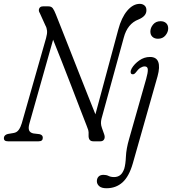

<svg xmlns="http://www.w3.org/2000/svg" viewBox="-32 -733 893 996"><path d="M120.5 -92Q114.5 -71 118.5 -58.2Q122.5 -45.5 140 -41L173 -37Q190.5 -33 190 -18Q190 0 168.5 0H9Q-12.5 0 -12 -17Q-11 -33 8.5 -38L38 -43Q55 -45.5 65 -59.2Q75 -73 81 -93.5L207 -535.5Q213.5 -558.5 212 -573.8Q210.5 -589 203.5 -601L174.5 -665Q166.5 -677 171.2 -688.5Q176 -700 191 -700H219.5Q234.5 -700 242 -689.8Q249.5 -679.5 257.5 -659Q266 -637.5 284.5 -591Q303 -544.5 326.8 -483.8Q350.5 -423 376 -358.8Q401.5 -294.5 424.2 -237Q447 -179.5 463 -140L581.5 -579.5Q598 -642 628 -677.5Q658 -713 693 -713Q708 -713 718 -704.2Q728 -695.5 727.5 -679Q727.5 -649 686.5 -632Q629 -610 610 -537.5L494.5 -117Q491.5 -104.5 491.8 -93.5Q492 -82.5 497 -68.5L508 -37.5Q514 -21.5 508.5 -10.8Q503 0 489 0H452Q426 0 427.5 -32.5Q428.5 -48.5 425.8 -58.2Q423 -68 418 -79.5Q405 -112 384.2 -166.5Q363.5 -221 338.5 -285.5Q313.5 -350 288.8 -413.2Q264 -476.5 243.5 -527ZM787.5 -532Q769.5 -532 758.8 -542Q748 -552 748 -569.5Q748 -588.5 762.2 -605.8Q776.5 -623 801 -623Q819 -623 829.8 -613Q840.5 -603 840.5 -585.5Q840.5 -566.5 826.2 -549.2Q812 -532 787.5 -532ZM785.5 -338 657 114.5Q637.5 182.5 603.5 213Q569.5 243.5 520.5 243.5Q495 243.5 482.8 232.8Q470.5 222 470.5 207Q470.5 192.5 479.2 183.2Q488 174 505 174Q520 174 531.5 179.8Q543 185.5 560 185.5Q578 185.5 591 175.8Q604 166 612.5 142.5Q619.5 119 621.2 78.8Q623 38.5 638 -13L726.5 -324.5Q735.5 -356.5 734.8 -372.5Q734 -388.5 718.5 -388.5Q708 -388.5 696.2 -381.2Q684.5 -374 672 -356.5Q662.5 -344.5 652 -348.5Q646.5 -350 645.8 -358.5Q645 -367 651.5 -378.5Q665 -401.5 690.5 -419.5Q716 -437.5 746 -437.5Q779.5 -437.5 789 -411.5Q798.5 -385.5 785.5 -338Z"/></svg>

Font: Fraunces 144pt S100 Light
Style: Italic
Weight: 300
Italic angle: -16°
Version: Version 1.000; ttfautohint (v1.8.3)